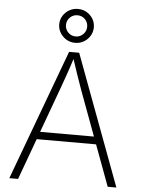

<svg xmlns="http://www.w3.org/2000/svg" viewBox="-63 -1017 781 1066"><g transform="rotate(5 328.0 -484.5)"><path d="M29.8 0 299.3 -727.5H355.5L626.5 0H578.1L385.7 -519.5Q371.6 -559.1 355.7 -605Q339.8 -650.9 321.3 -708H333Q314.9 -650.4 298.8 -604.2Q282.7 -558.1 268.6 -519.5L78.6 0ZM145.5 -229V-271H510.7V-229ZM328.1 -780.3Q301.3 -780.3 279.5 -793.2Q257.8 -806.2 244.6 -827.6Q231.4 -849.1 231.4 -875Q231.4 -901.4 244.6 -922.6Q257.8 -943.8 279.5 -956.5Q301.3 -969.2 328.1 -969.2Q355 -969.2 376.7 -956.5Q398.4 -943.8 411.4 -922.6Q424.3 -901.4 424.3 -875Q424.3 -849.1 411.4 -827.6Q398.4 -806.2 376.7 -793.2Q355 -780.3 328.1 -780.3ZM328.1 -815.9Q352.5 -815.9 369.9 -833.3Q387.2 -850.6 387.2 -875Q387.2 -899.9 370.1 -917Q353 -934.1 328.1 -934.1Q303.7 -934.1 286.4 -916.7Q269 -899.4 269 -875Q269 -850.6 286.1 -833.3Q303.2 -815.9 328.1 -815.9Z"/></g></svg>

Font: Inter ExtraLight
Style: Regular
Weight: 250
Designer: Rasmus Andersson
Foundry: rsms
Version: Version 4.001;git-66647c0bb